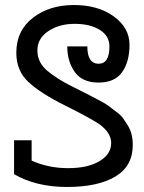

<svg xmlns="http://www.w3.org/2000/svg" viewBox="-20 -737 575 765"><path d="M248 -552H328Q328 -483 373 -483Q416 -483 416 -552Q416 -594 377.5 -618Q339 -642 277.5 -642Q216 -642 172.5 -613Q129 -584 129 -536Q129 -488 168.5 -455Q208 -422 265.5 -393.5Q323 -365 332 -360Q341 -355 371 -339.5Q401 -324 410.5 -316.5Q420 -309 441.5 -293Q463 -277 471 -265Q479 -253 490 -236Q509 -205 509 -159Q509 -75 439.5 -33.5Q370 8 247 8Q124 8 36 -43V-178H106V-97Q173 -67 251.5 -67Q330 -67 376.5 -95Q423 -123 423 -167Q423 -208 376 -242Q339 -267 240.5 -316Q142 -365 93.5 -410Q45 -455 45 -527Q45 -615 111 -666Q177 -717 274 -717Q371 -717 433.5 -671.5Q496 -626 496 -558.5Q496 -491 466.5 -449.5Q437 -408 372.5 -408Q308 -408 278 -450Q248 -492 248 -552Z"/></svg>

Font: Cherry Swash
Style: Regular
Weight: 400
Designer: Kasatkina Nataliya
Foundry: Nataliya Kasatkina
Version: Version 1.001